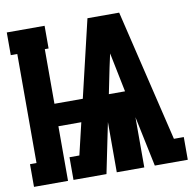

<svg xmlns="http://www.w3.org/2000/svg" viewBox="-81 -818 913 900"><g transform="rotate(-10 375.0 -367.5)"><path d="M9 0V-108H40V-627H9V-735H189V-627H171V-367H306L393 -735H544L694 -108H741V0H584L534 -239V0H403V-239L354 0H197V-108H244L280 -260H171V0ZM507 -367 482 -490Q479 -506 475.5 -522Q472 -538 469 -554Q465 -538 462 -522Q459 -506 455 -490L430 -367Z"/></g></svg>

Font: Iosevka Etoile Heavy
Style: Regular
Weight: 900
Designer: Belleve Invis
Foundry: Belleve Invis
Version: Version 22.1.2; ttfautohint (v1.8.4)